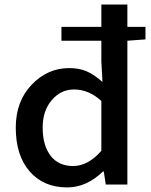

<svg xmlns="http://www.w3.org/2000/svg" viewBox="-20 -817 670 850"><path d="M428.7 -149.4V-370.1Q373 -420.9 307.6 -420.9Q249 -420.9 209 -373.5Q168.9 -326.2 168.9 -252.9Q168.9 -172.9 204.1 -127.4Q239.3 -82 303.7 -82Q370.1 -82 428.7 -149.4ZM624 -698.2V-642.6L543.9 -636.7V0H448.2L439.5 -57.6H435.5Q363.3 12.7 277.3 12.7Q172.9 12.7 111.3 -58.1Q49.8 -128.9 49.8 -252Q49.8 -368.2 120.1 -441.9Q190.4 -515.6 286.1 -515.6Q331.1 -515.6 364.3 -501Q397.5 -486.3 433.6 -454.1L428.7 -544.9V-636.7H252V-698.2H428.7V-796.9H543.9V-698.2Z"/></svg>

Font: Gen Shin Gothic Medium
Style: Regular
Weight: 500
Designer: [Source Han Sans]
Ryoko NISHIZUKA  (kana & ideographs); Paul D. Hunt (Latin, Greek & Cyrillic); Wenlong ZHANG  (bopomofo
Version: Version 1.002.20150607